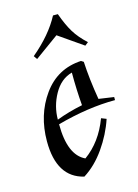

<svg xmlns="http://www.w3.org/2000/svg" viewBox="-111 -767 605 844"><g transform="rotate(-15 191.5 -345.0)"><path d="M383 -275Q260 -275 118 -236Q118 -95 191 -61Q266 -115 303 -214L326 -205Q304 -139 262 -79Q220 -19 166 15Q47 -13 47 -177Q47 -297 110.5 -385.5Q174 -474 283 -480L294 -473Q298 -394 314 -299L383 -289ZM118 -257Q173 -278 237 -291Q231 -361 231 -441Q179 -427 148.5 -372.5Q118 -318 118 -257ZM208 -617 99 -538 88 -554Q175 -627 216 -705H238Q257 -652 277.5 -618.5Q298 -585 334 -552L319 -540Z"/></g></svg>

Font: Almendra
Style: Italic
Weight: 400
Italic angle: -12°
Designer: Ana Sanfelippo
Foundry: Ana Sanfelippo
Version: Version 1.004